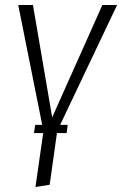

<svg xmlns="http://www.w3.org/2000/svg" viewBox="-20 -543 489 769"><path d="M449 -523 221 -43H251L247 -10H208L179 197L122 206L153 -10H116L121 -43H149L53 -523H112L189 -73L390 -523Z"/></svg>

Font: Fira Sans Condensed Light
Style: Italic
Weight: 300
Width: 3
Italic angle: -8°
Designer: Carrois Corporate & Edenspiekermann AG
Foundry: Carrois Corporate GbR & Edenspiekermann AG
Version: Version 4.203